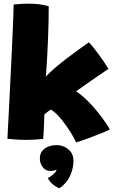

<svg xmlns="http://www.w3.org/2000/svg" viewBox="-20 -748 620 1048"><path d="M395 29Q390 16.5 378.5 -3.8Q367 -24 351.8 -46.8Q336.5 -69.5 319.5 -91Q302.5 -112.5 286.2 -128.2Q270 -144 256.5 -149.5Q251.5 -146.5 244.2 -141Q237 -135.5 231 -130.5Q225 -125.5 222 -123Q221.5 -101.5 220.8 -82Q220 -62.5 219.2 -45.5Q218.5 -28.5 217.5 -14.2Q216.5 0 215.5 10.5Q192 13 168.8 14.2Q145.5 15.5 123.5 15.5Q93 15.5 66.2 13.5Q39.5 11.5 20.5 9.5Q21 -2.5 23.2 -43.5Q25.5 -84.5 28.5 -144.5Q31.5 -204.5 35 -274.8Q38.5 -345 42 -416.2Q45.5 -487.5 48.2 -550.5Q51 -613.5 52.8 -659.2Q54.5 -705 54.5 -723.5Q75 -725.5 95.5 -726.8Q116 -728 136 -728Q165.5 -728 193.5 -724.8Q221.5 -721.5 246 -714Q246 -674 245 -628.8Q244 -583.5 242.2 -538.2Q240.5 -493 238.2 -452Q236 -411 234 -379.2Q232 -347.5 230 -330Q253.5 -354.5 282.8 -379.5Q312 -404.5 343.8 -428.8Q375.5 -453 406.8 -475.5Q438 -498 465 -517Q474 -508.5 488.8 -490.2Q503.5 -472 519.5 -450Q535.5 -428 549.8 -407Q564 -386 572 -372Q550.5 -357.5 524.8 -340Q499 -322.5 474 -305Q449 -287.5 428.2 -272.8Q407.5 -258 395.5 -249.5Q410 -240.5 427.5 -225.8Q445 -211 464.2 -191.5Q483.5 -172 503.2 -148.5Q523 -125 542.5 -98.2Q562 -71.5 579.5 -42Q570 -36 545.2 -25.8Q520.5 -15.5 490.5 -4Q460.5 7.5 434.2 16.8Q408 26 395 29ZM304 280Q296.5 277.5 275.8 264Q255 250.5 240.5 223.5Q249 220.5 260 212.2Q271 204 279.5 195Q288 186 288 181Q288 179 287.5 178.5Q282 181.5 274.2 183.2Q266.5 185 254 185Q229 185 213.2 164.2Q197.5 143.5 197.5 117.5Q197.5 90.5 211.5 74.5Q225.5 58.5 246.5 51.2Q267.5 44 288.5 44Q310.5 44 331.8 53.5Q353 63 367 82Q381 101 381 130Q381 171.5 362.2 212.5Q343.5 253.5 304 280Z"/></svg>

Font: Grandstander Thin Black
Style: Regular
Weight: 900
Version: Version 1.200